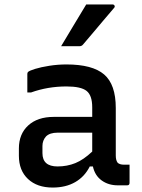

<svg xmlns="http://www.w3.org/2000/svg" viewBox="-20 -834 640 864"><path d="M501 -348V-134Q501 -112 510 -101Q520 -93 537 -93H563V-11Q563 0 552 0H510Q468 0 437.5 -22Q407 -44 398 -85H384Q361 -39 318.5 -14.5Q276 10 217 10Q147 10 106 -28.5Q65 -67 65 -133V-166Q65 -231 107 -269.5Q149 -308 222 -308H395V-351Q395 -405 369.5 -425Q344 -445 279 -445Q195 -445 120 -418H103V-501Q103 -507 106 -510Q112 -516 138 -524Q164 -532 202 -538Q240 -544 279 -544Q396 -544 448.5 -499Q501 -454 501 -348ZM171 -145Q171 -85 239 -85Q282 -85 319 -100Q356 -115 395 -152V-237H239Q204 -237 187 -220Q171 -202 171 -177ZM368 -814H486Q493 -814 495.5 -808.5Q498 -803 493 -798Q468 -769 447 -744Q426 -719 404.5 -693.5Q383 -668 354 -634Q348 -626 337 -626H255Q282 -672 311 -719.5Q340 -767 368 -814Z"/></svg>

Font: Recursive Sn Lnr St Med
Style: Regular
Weight: 500
Version: Version 1.085;hotconv 1.1.0;makeotfexe 2.6.0; ttfautohint (v